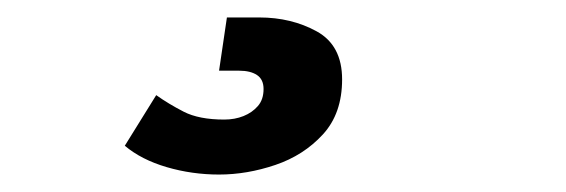

<svg xmlns="http://www.w3.org/2000/svg" viewBox="-20 11 649 220"><path d="M231 211Q200 211 171 202.5Q142 194 123 178L159 120Q173 130 190.5 139Q208 148 237 148Q249 148 259 144Q269 140 275.5 132.5Q282 125 282 113Q282 102 274.5 97Q267 92 254 92H231L240 31H277Q314 31 343 47Q372 63 372 102Q372 141 350 165Q328 189 295.5 200Q263 211 231 211Z"/></svg>

Font: Chivo Medium ExtraBold
Style: Italic
Weight: 800
Italic angle: -8.05°
Version: Version 2.002